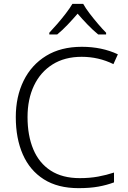

<svg xmlns="http://www.w3.org/2000/svg" viewBox="-20 -967 663 997"><path d="M404 -672Q316 -672 253 -632.5Q190 -593 156.5 -522.5Q123 -452 123 -359Q123 -263 153 -191.5Q183 -120 243.5 -81Q304 -42 394 -42Q446 -42 489.5 -50Q533 -58 572 -71V-20Q535 -6 491 2Q447 10 388 10Q280 10 207.5 -36Q135 -82 98.5 -165Q62 -248 62 -359Q62 -465 102.5 -547.5Q143 -630 219.5 -677Q296 -724 405 -724Q509 -724 592 -685L569 -634Q492 -672 404 -672ZM412 -947Q424 -925 445 -897.5Q466 -870 489 -843Q512 -816 531 -797V-788H490Q463 -810 435 -839Q407 -868 383 -896Q359 -868 331.5 -839Q304 -810 277 -788H236V-797Q255 -817 278 -843.5Q301 -870 322 -897.5Q343 -925 356 -947Z"/></svg>

Font: Noto Sans Light
Style: Regular
Weight: 300
Designer: Monotype Design Team
Foundry: Monotype Imaging Inc.
Version: Version 2.007